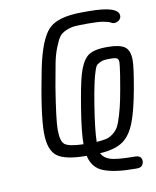

<svg xmlns="http://www.w3.org/2000/svg" viewBox="-82 -682 690 847"><g transform="rotate(-10 263.5 -259.0)"><path d="M85.9 -125Q85.9 -209 126 -409.2Q151.9 -533.2 192.9 -576.2Q233.9 -619.1 345.2 -619.1H373Q506.8 -619.1 506.8 -575.2Q506.8 -563 496.8 -555.4Q486.8 -547.9 475.1 -547.9Q468.3 -547.9 461.2 -552.5Q454.1 -557.1 431.6 -561.5Q409.2 -565.9 365.2 -565.9H358.9Q321.8 -565.9 302.5 -564.5Q283.2 -563 262.2 -554Q241.2 -544.9 231.2 -531Q221.2 -517.1 209 -486.1Q196.8 -455.1 189.5 -417Q182.1 -378.9 170.9 -314.9Q147.9 -171.9 147.9 -127Q147.9 -75.2 166.5 -61Q185.1 -46.9 249 -44.9Q249 -99.1 265.6 -201.7Q282.2 -304.2 294.9 -349.1Q310.1 -402.3 335 -425.8Q359.9 -449.2 424.8 -449.2H428.2Q481.4 -449.2 504.2 -433.1Q526.9 -417 526.9 -373Q526.9 -340.8 510.5 -249Q494.1 -157.2 475.1 -106Q454.1 -47.9 418 -22.5Q381.8 2.9 314 6.8Q325.2 28.8 351.6 37.8Q377.9 46.9 451.2 47.9H462.9Q492.7 47.9 493.2 73.2Q493.2 84.5 486.1 92.8Q479 101.1 463.9 101.1H453.1Q365.2 101.1 315.7 82.5Q266.1 64 253.9 7.8Q157.7 7.8 121.8 -20Q85.9 -47.9 85.9 -125ZM308.1 -44.9Q335 -46.9 351.1 -50.5Q367.2 -54.2 382.6 -66.2Q397.9 -78.1 406.5 -93.5Q415 -108.9 425 -142.3Q435.1 -175.8 442.6 -213.4Q450.2 -251 460.9 -316.9Q467.8 -363.8 467.8 -372.1Q467.8 -387.2 460.9 -391.6Q454.1 -396 431.2 -396H420.9Q397 -396 383.1 -388.4Q369.1 -380.9 366 -375Q362.8 -369.1 357.9 -355Q343.8 -314.9 326.4 -207.5Q309.1 -100.1 308.1 -44.9Z"/></g></svg>

Font: CMU Typewriter Text
Style: LightOblique
Weight: 200
Italic angle: -9.46001°
Version: Version 0.7.0